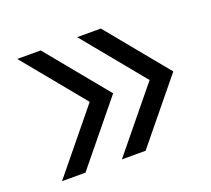

<svg xmlns="http://www.w3.org/2000/svg" viewBox="-90 -634 779 708"><g transform="rotate(-20 300.0 -280.0)"><path d="M369 -40H276L472 -280L275 -520H368L565 -280ZM133 -40H41L237 -280L40 -520H132L329 -280Z"/></g></svg>

Font: Maple Mono Light
Style: Italic
Weight: 300
Italic angle: -10°
Monospace: yes
Designer: subframe7536
Version: Version 7.000